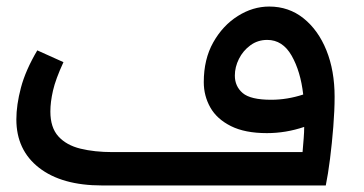

<svg xmlns="http://www.w3.org/2000/svg" viewBox="-20 -567 1113 587"><path d="M292 0Q169 0 99.5 -54Q30 -108 30 -202Q30 -246 44 -299Q58 -352 94 -413L174 -377Q150 -325 142 -290Q134 -255 134 -226Q134 -177 158.5 -150Q183 -123 226 -112.5Q269 -102 324 -102H905Q907 -126 908.5 -144.5Q910 -163 910 -179Q854 -160 796 -160Q729 -160 686 -181.5Q643 -203 623 -238.5Q603 -274 603 -316Q603 -386 632 -437.5Q661 -489 707 -518Q753 -547 803 -547Q863 -547 908 -511Q953 -475 978 -413Q1003 -351 1003 -271Q1003 -230 999 -179.5Q995 -129 989 -81.5Q983 -34 976 0ZM698 -336Q698 -303 722 -282.5Q746 -262 809 -262Q858 -262 907 -278Q899 -349 871.5 -397Q844 -445 797 -445Q768 -445 745.5 -428.5Q723 -412 710.5 -387Q698 -362 698 -336Z"/></svg>

Font: Readex Pro
Style: Regular
Weight: 400
Designer: Bonnie Shaver-Troup, Thomas Jockin
Foundry: Lexend
Version: Version 1.204; ttfautohint (v1.8.4.7-5d5b)